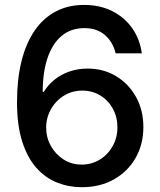

<svg xmlns="http://www.w3.org/2000/svg" viewBox="-20 -758 658 788"><path d="M315.4 10.3Q262.2 10.3 214.1 -8.8Q166 -27.8 129.2 -69.3Q92.3 -110.8 71 -177.5Q49.8 -244.1 49.8 -338.9Q49.8 -432.1 68.1 -506.1Q86.4 -580.1 121.8 -631.8Q157.2 -683.6 208.5 -710.7Q259.8 -737.8 325.2 -737.8Q390.1 -737.8 440.7 -712.4Q491.2 -687 522.7 -642.1Q554.2 -597.2 562 -539.1H454.6Q443.8 -585 411.1 -613.8Q378.4 -642.6 326.2 -642.6Q271 -642.6 232.9 -610.6Q194.8 -578.6 175 -519.8Q155.3 -460.9 155.3 -380.9H159.7Q177.7 -410.6 205.1 -432.1Q232.4 -453.6 266.8 -465.1Q301.3 -476.6 339.4 -476.6Q404.3 -476.6 456.1 -445.6Q507.8 -414.6 538.1 -360.4Q568.4 -306.2 568.4 -236.3Q568.4 -166 536.6 -110.1Q504.9 -54.2 448 -22Q391.1 10.3 315.4 10.3ZM315.4 -82.5Q356.4 -82.5 389.6 -103Q422.9 -123.5 442.4 -158.2Q461.9 -192.9 461.9 -235.8Q461.9 -277.8 443.1 -312Q424.3 -346.2 391.6 -366.2Q358.9 -386.2 317.4 -386.2Q286.1 -386.2 259.3 -374.3Q232.4 -362.3 212.4 -341.3Q192.4 -320.3 180.9 -293Q169.4 -265.6 169.4 -234.9Q169.4 -193.8 188.7 -159.2Q208 -124.5 241 -103.5Q273.9 -82.5 315.4 -82.5Z"/></svg>

Font: Inter 20pt Medium
Style: Regular
Weight: 500
Version: Version 4.001;git-66647c0bb